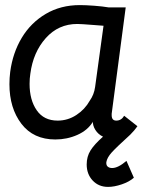

<svg xmlns="http://www.w3.org/2000/svg" viewBox="-20 -537 615 753"><path d="M505 160Q487 176 457.5 186Q428 196 404 196Q367 196 343.5 171Q320 146 320 108Q320 77 335 53Q350 29 384 -1Q365 -10 354 -27.5Q343 -45 344 -64V-59Q324 -26 283.5 -8Q243 10 197 10Q111 10 64 -51.5Q17 -113 17 -207Q17 -231 20 -255Q30 -330 65.5 -389Q101 -448 159.5 -482.5Q218 -517 293 -517Q316 -517 349.5 -514.5Q383 -512 406 -508H473L418 -91V-85Q418 -64 436 -64Q456 -64 467 -83L519 -42Q508 -26 491 -9Q436 41 418 61Q400 81 397 99Q396 111 402.5 116.5Q409 122 420 122Q443 122 476 94ZM353 -196 386 -436 347 -439Q297 -443 283 -443Q209 -443 159.5 -387.5Q110 -332 99 -248Q96 -229 96 -208Q96 -145 124 -104.5Q152 -64 206 -64Q246 -64 279.5 -86Q313 -108 332 -142Q349 -166 353 -196Z"/></svg>

Font: Bellota
Style: Bold Italic
Weight: 700
Italic angle: -7.5°
Designer: Kemie Guaida
Foundry: Kemie Guaida
Version: Version 4.001